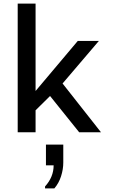

<svg xmlns="http://www.w3.org/2000/svg" viewBox="-20 -740 640 1074"><path d="M79 0V-720H179V-231L415 -511H533L330 -273L545 0H423L260 -203L179 -123V0ZM232 314V303Q280 250 280 185H237V69H334V169Q334 207 321.5 246Q309 285 284 314Z"/></svg>

Font: Chivo Mono
Style: Regular
Weight: 400
Monospace: yes
Designer: Hector Gatti
Foundry: Omnibus-Type
Version: Version 1.008; ttfautohint (v1.8.4.7-5d5b)